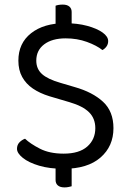

<svg xmlns="http://www.w3.org/2000/svg" viewBox="-20 -740 560 836"><path d="M222 -41H292V71Q288 72 279.5 74Q271 76 261 76Q242 76 232 67.5Q222 59 222 44ZM292 -588H222V-715Q226 -717 234.5 -718.5Q243 -720 253 -720Q272 -720 282 -711.5Q292 -703 292 -688ZM257 -71Q325 -71 360 -102Q395 -133 395 -182Q395 -224 368 -251Q341 -278 283 -295L195 -321Q153 -334 123 -354.5Q93 -375 76.5 -405Q60 -435 60 -476Q60 -552 115.5 -595.5Q171 -639 263 -639Q317 -639 359.5 -627.5Q402 -616 426.5 -598.5Q451 -581 451 -561Q451 -548 444 -538Q437 -528 426 -522Q401 -542 358.5 -557.5Q316 -573 266 -573Q207 -573 172.5 -547Q138 -521 138 -476Q138 -440 163 -417.5Q188 -395 244 -379L305 -361Q383 -339 428.5 -297Q474 -255 474 -182Q474 -103 417.5 -54Q361 -5 257 -5Q196 -5 150.5 -18.5Q105 -32 79.5 -52.5Q54 -73 54 -92Q54 -109 64.5 -120Q75 -131 89 -136Q112 -114 154 -92.5Q196 -71 257 -71Z"/></svg>

Font: Baloo Tamma 2
Style: Regular
Weight: 400
Designer: Divya Kowshik, Shuchita Grover and Ek Type
Foundry: Ek Type
Version: Version 1.700